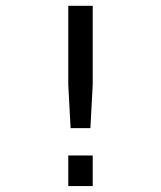

<svg xmlns="http://www.w3.org/2000/svg" viewBox="-20 -624 540 644"><path d="M209 -604.5H291V-339.8L283.2 -194.3H216.8L209 -339.8ZM209 -102.5H291V0H209Z"/></svg>

Font: BabelStone Pseudographica
Style: Regular
Weight: 400
Designer: Andrew West
Foundry: BabelStone
Version: Version 16.0.0